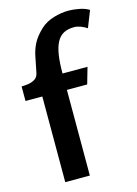

<svg xmlns="http://www.w3.org/2000/svg" viewBox="-118 -840 644 905"><g transform="rotate(-15 204.0 -387.5)"><path d="M309 -776Q332 -776 360.5 -770.5Q389 -765 408 -753L376 -672Q363 -681 346 -687.5Q329 -694 314 -694Q283 -694 262 -682.5Q241 -671 228.5 -646.5Q216 -622 210.5 -585Q205 -548 205 -497H327L304 -417H205V1H85V-417H3V-488Q17 -488 35 -490.5Q53 -493 68 -502Q83 -511 87 -532Q96 -574 102 -606.5Q108 -639 123 -668.5Q138 -698 172 -730Q199 -754 236.5 -765Q274 -776 309 -776Z"/></g></svg>

Font: Rosario Light
Style: Bold
Weight: 700
Version: Version 1.101; ttfautohint (v1.8.1.43-b0c9)